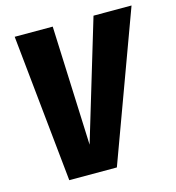

<svg xmlns="http://www.w3.org/2000/svg" viewBox="-104 -784 802 873"><g transform="rotate(-15 297.0 -347.0)"><path d="M339 0H115L44 -694H223L246 -132L415 -694H594Z"/></g></svg>

Font: Fira Sans Condensed ExtraBold
Style: Italic
Weight: 800
Width: 3
Italic angle: -8°
Designer: bBox Type GmbH & Carrois Corporate GbR & Edenspiekermann AG
Foundry: bBox Type GmbH & Carrois Corporate GbR & Edenspiekermann AG
Version: Version 4.301